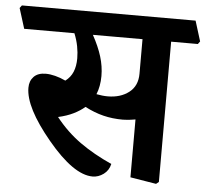

<svg xmlns="http://www.w3.org/2000/svg" viewBox="-76 -702 845 783"><g transform="rotate(5 346.5 -310.5)"><path d="M484.4 -555.2H281.2Q306.2 -509.8 318.4 -470Q330.6 -430.2 330.6 -390.6Q330.6 -369.6 327.1 -350.8Q323.7 -332 316.9 -315.4Q329.1 -313 340.6 -311.8Q352.1 -310.5 362.8 -310.5Q415.5 -310.5 450 -337.2Q484.4 -363.8 484.4 -413.6ZM693.4 -649.4 719.2 -566.4 710.9 -555.2H601.6V19L590.8 27.8L484.4 10.3V-226.6Q463.4 -223.1 452.4 -222.2Q441.4 -221.2 432.6 -221.2Q390.1 -221.2 352.8 -230.5Q315.4 -239.7 276.9 -259.8Q257.8 -243.2 231 -230Q204.1 -216.8 168.9 -209Q214.8 -150.9 271.5 -110.6Q328.1 -70.3 401.9 -37.1Q396 -10.3 375 5.1Q354 20.5 330.1 20.5Q252.4 20.5 145.3 -108.4Q38.1 -237.3 38.1 -317.4Q38.1 -345.2 54.9 -362.8Q71.8 -380.4 104 -380.4Q121.6 -380.4 142.8 -375Q164.1 -369.6 185.5 -359.4Q206.5 -375 216.3 -398.4Q226.1 -421.9 226.1 -454.1Q226.1 -477.5 221.2 -503.2Q216.3 -528.8 205.6 -555.2H0L-25.9 -638.2L-17.6 -649.4Z"/></g></svg>

Font: Sitara
Style: Bold
Weight: 700
Designer: Neelakash Kshetrimayum
Foundry: Neelakash Kshetrimayum
Version: Version 1.000;PS Version 1.000;PS 1.0;hotconv 1.;hotconv 1.0